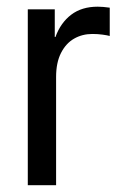

<svg xmlns="http://www.w3.org/2000/svg" viewBox="-20 -543 362 563"><path d="M61.5 -515.6H140.6V-434.6H142.6Q157.7 -476.1 188.7 -499.8Q219.7 -523.4 266.6 -523.4Q281.2 -523.4 301.8 -520.5V-437.5Q294.9 -439.5 281 -441.4Q267.1 -443.4 251 -443.4Q221.2 -443.4 197.3 -429.7Q173.3 -416 158.9 -387.7Q144.5 -359.4 144.5 -317.4V0H61.5Z"/></svg>

Font: Intratopia Thin
Style: Regular
Weight: 100
Designer: Rasmus Andersson
Foundry: rsms
Version: Version 3.000;Glyphs 3.2.3 (3260)